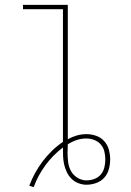

<svg xmlns="http://www.w3.org/2000/svg" viewBox="-20 -755 540 793"><path d="M119 18 101 12Q111 -15 125 -40.5Q139 -66 156.5 -89Q174 -112 195 -132.5Q216 -153 240 -169V-717H75V-735H260V-180Q278 -190 297.5 -195.5Q317 -201 337 -201Q358 -201 377.5 -194Q397 -187 410.5 -172Q424 -157 429.5 -137Q435 -117 435 -97Q435 -76 429.5 -56Q424 -36 410.5 -21Q397 -6 377 1Q357 8 337 8Q320 8 303.5 1.5Q287 -5 275 -17Q263 -29 255.5 -45Q248 -61 244.5 -77.5Q241 -94 240.5 -111.5Q240 -129 240 -146Q199 -115 168 -73Q137 -31 119 18ZM337 -10Q354 -10 370 -16Q386 -22 396.5 -34.5Q407 -47 411 -63.5Q415 -80 415 -96Q415 -113 411 -129.5Q407 -146 396 -158.5Q385 -171 369 -177Q353 -183 337 -183Q316 -183 296.5 -176.5Q277 -170 260 -159Q260 -150 259.5 -141.5Q259 -133 259 -124Q259 -105 261.5 -85Q264 -65 273.5 -48Q283 -31 300.5 -20.5Q318 -10 337 -10Z"/></svg>

Font: Iosevka SS18 Thin
Style: Regular
Weight: 100
Monospace: yes
Designer: Belleve Invis
Foundry: Belleve Invis
Version: Version 25.1.1; ttfautohint (v1.8.4)